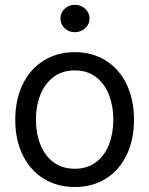

<svg xmlns="http://www.w3.org/2000/svg" viewBox="-20 -749 607 780"><path d="M42 -262.7Q42 -344.2 72.3 -406.5Q102.5 -468.8 157.5 -502.9Q212.4 -537.1 284.2 -537.1Q355.5 -537.1 409.9 -502.9Q464.4 -468.8 494.4 -406.5Q524.4 -344.2 524.4 -262.7Q524.4 -181.2 494.4 -119.1Q464.4 -57.1 409.9 -23.2Q355.5 10.7 284.2 10.7Q212.4 10.7 157.5 -23.2Q102.5 -57.1 72.3 -119.1Q42 -181.2 42 -262.7ZM440.4 -262.7Q440.4 -317.4 423.1 -362.8Q405.8 -408.2 370.6 -435.5Q335.4 -462.9 284.2 -462.9Q231.9 -462.9 196.5 -435.5Q161.1 -408.2 143.6 -362.8Q126 -317.4 126 -262.7Q126 -208 143.6 -162.8Q161.1 -117.7 196.5 -90.6Q231.9 -63.5 284.2 -63.5Q335.4 -63.5 370.6 -90.6Q405.8 -117.7 423.1 -162.8Q440.4 -208 440.4 -262.7ZM225.6 -673.8Q225.6 -697.3 242.7 -713.4Q259.8 -729.5 284.2 -729.5Q308.6 -729.5 326.2 -713.4Q343.8 -697.3 343.8 -673.8Q343.8 -650.4 326.2 -634.3Q308.6 -618.2 284.2 -618.2Q259.8 -618.2 242.7 -634.3Q225.6 -650.4 225.6 -673.8Z"/></svg>

Font: Pretendard
Style: Regular
Weight: 400
Designer: Base glyphs from Inter by Rasmus Andersson; Hangeul glyphs from Noto Sans CJK(Source Han Sans) by Jang Soo-young and Kan
Foundry: Kil Hyung-jin
Version: Version 1.309